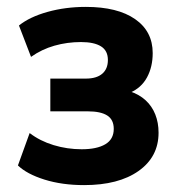

<svg xmlns="http://www.w3.org/2000/svg" viewBox="-20 -526 518 557"><path d="M224 11Q160 11 109 -5Q58 -21 32 -46L66 -140Q96 -117 135.5 -105Q175 -93 217 -93Q261 -93 285.5 -107.5Q310 -122 310 -152Q310 -179 291 -191Q272 -203 235 -203H126V-298H229Q260 -298 276.5 -312Q293 -326 293 -352Q293 -379 273 -391.5Q253 -404 215 -404Q175 -404 138 -393.5Q101 -383 70 -361L35 -452Q66 -477 118 -491.5Q170 -506 229 -506Q321 -506 372 -470.5Q423 -435 423 -372Q423 -332 406.5 -301.5Q390 -271 357 -257V-261Q384 -252 402.5 -235Q421 -218 430.5 -194Q440 -170 440 -141Q440 -71 382 -30Q324 11 224 11Z"/></svg>

Font: Nunito Sans 10pt Condensed ExtraBold
Style: Regular
Weight: 800
Width: 3
Designer: Vernon Adams
Foundry: Vernon Adams
Version: Version 3.101;gftools[0.9.27]